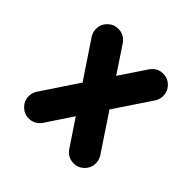

<svg xmlns="http://www.w3.org/2000/svg" viewBox="-75 -925 858 858"><g transform="rotate(-45 354.5 -495.5)"><path d="M606 -413.1Q637.7 -391.1 637.7 -354.5Q637.7 -325.2 616.9 -304.4Q596.2 -283.7 566.9 -283.7Q544.9 -283.7 526.9 -295.9L354.5 -411.1L181.6 -295.9Q163.6 -283.7 141.6 -283.7Q112.3 -283.7 91.6 -304.4Q70.8 -325.2 70.8 -354.5Q70.8 -391.1 102.5 -413.1L226.6 -496.1L102.5 -578.6Q70.8 -601.1 70.8 -637.7Q70.8 -667 91.6 -687.7Q112.3 -708.5 141.6 -708.5Q163.6 -708.5 181.6 -696.3L354.5 -581.1L526.9 -696.3Q544.9 -708.5 566.9 -708.5Q596.2 -708.5 616.9 -687.7Q637.7 -667 637.7 -637.7Q637.7 -601.1 606 -578.6L481.9 -496.1Z"/></g></svg>

Font: Robtronika
Style: Regular
Weight: 400
Designer: GGBot
Version: 1.00